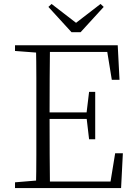

<svg xmlns="http://www.w3.org/2000/svg" viewBox="-20 -952 686 972"><path d="M241 -932 389 -818H341L489 -932L505 -917L388 -789H342L225 -917ZM56 0V-29L188 -40H198V0ZM162 0Q164 -83 164 -166Q164 -249 164 -333V-390Q164 -474 164 -557.5Q164 -641 162 -723H233Q232 -641 231.5 -556Q231 -471 231 -377V-357Q231 -255 231.5 -169Q232 -83 233 0ZM198 0V-33H569L536 -11L563 -176H602L593 0ZM198 -350V-383H436V-350ZM431 -247 418 -358V-379L431 -487H462V-247ZM56 -694V-723H198V-684H188ZM546 -548 519 -714 553 -689H198V-723H576L585 -548Z"/></svg>

Font: Noto Serif JP ExtraLight
Style: Regular
Weight: 200
Designer: Ryoko NISHIZUKA  (kana & ideographs); Frank Grießhammer (Latin, Greek & Cyrillic); Wenlong ZHANG  (bopomofo); Sandoll Co
Foundry: Adobe
Version: Version 2.002-H1;hotconv 1.1.0;makeotfexe 2.6.0